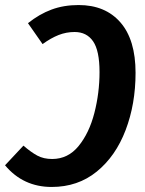

<svg xmlns="http://www.w3.org/2000/svg" viewBox="-40 -727 576 762"><path d="M498 -438Q498 -314 458.5 -210.5Q419 -107 344 -46Q269 15 165 15Q52 15 -20 -71L53 -149Q83 -123 108 -109.5Q133 -96 167 -96Q230 -96 272 -147.5Q314 -199 334.5 -278.5Q355 -358 355 -441Q355 -526 329.5 -563Q304 -600 256 -600Q223 -600 192.5 -588Q162 -576 129 -552L71 -635Q116 -671 164.5 -689Q213 -707 272 -707Q378 -707 438 -638Q498 -569 498 -438Z"/></svg>

Font: Fira Sans Condensed SemiBold
Style: Italic
Weight: 600
Width: 3
Italic angle: -8°
Designer: bBox Type GmbH & Carrois Corporate GbR & Edenspiekermann AG
Foundry: bBox Type GmbH & Carrois Corporate GbR & Edenspiekermann AG
Version: Version 4.301